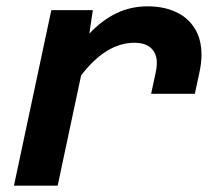

<svg xmlns="http://www.w3.org/2000/svg" viewBox="-20 -586 690 606"><path d="M475 -387Q475 -417 457 -434Q439 -451 404 -451Q315 -451 236 -348L162 0H24L142 -554H273L262 -480Q303 -523 348 -544.5Q393 -566 446 -566Q496 -566 534.5 -548.5Q573 -531 594.5 -496.5Q616 -462 616 -413Q616 -389 610 -360L595 -290H457L472 -360Q475 -374 475 -387Z"/></svg>

Font: Azeret Mono SemiBold
Style: Italic
Weight: 600
Italic angle: -12°
Designer: Martin Vácha
Foundry: Displaay
Version: Version 1.000; Glyphs 3.0.3, build 3074